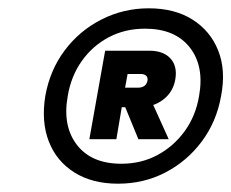

<svg xmlns="http://www.w3.org/2000/svg" viewBox="-20 -732 557 462"><path d="M264 -290Q202 -290 159 -317Q116 -344 97.5 -391.5Q79 -439 89 -501Q100 -563 135.5 -610.5Q171 -658 224 -685Q277 -712 338 -712Q400 -712 443 -685Q486 -658 505 -610.5Q524 -563 512 -501Q501 -439 465.5 -391.5Q430 -344 378 -317Q326 -290 264 -290ZM313 -397 274 -492H343L386 -397ZM272 -338Q320 -338 359 -359Q398 -380 424.5 -416.5Q451 -453 459 -501Q472 -573 436.5 -618Q401 -663 329 -663Q281 -663 242 -642.5Q203 -622 177 -585.5Q151 -549 143 -501Q130 -429 165 -383.5Q200 -338 272 -338ZM195 -397 233 -610H339Q373 -610 390 -591.5Q407 -573 402 -542Q397 -511 373 -492.5Q349 -474 315 -474H273L260 -397ZM281 -521H312Q321 -521 327 -525Q333 -529 335 -538Q336 -546 331.5 -550Q327 -554 318 -554H287Z"/></svg>

Font: DM Sans 36pt ExtraBold
Style: Italic
Weight: 800
Italic angle: -10°
Designer: Colophon Foundry, Jonny Pinhorn
Foundry: Colophon Foundry
Version: Version 4.004;gftools[0.9.30]